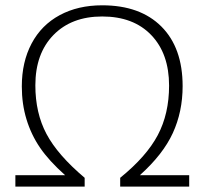

<svg xmlns="http://www.w3.org/2000/svg" viewBox="-20 -693 760 713"><path d="M359.4 -631.8Q245.6 -631.8 178.5 -563Q111.3 -494.1 111.3 -376Q111.3 -273.4 152.6 -195.6Q193.8 -117.7 294.4 -32.7V0H37.1V-42.5H221.7Q161.6 -96.2 128.7 -144.5Q95.7 -192.9 78.4 -249.8Q61 -306.6 61 -372.1Q61 -462.9 97.4 -531.5Q133.8 -600.1 201.7 -636.7Q269.5 -673.3 359.4 -673.3Q500.5 -673.3 579.3 -594.5Q658.2 -515.6 658.2 -373Q658.2 -278.3 621.8 -199Q585.4 -119.6 499.5 -42.5H682.6V0H426.3V-32.7Q523.9 -111.8 565.9 -191.2Q607.9 -270.5 607.9 -375Q607.9 -493.7 541.7 -562.7Q475.6 -631.8 359.4 -631.8Z"/></svg>

Font: Bpm'online Open Sans Light
Style: Regular
Weight: 300
Foundry: Ascender Corporation
Version: Version 1.10